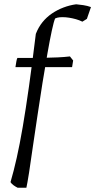

<svg xmlns="http://www.w3.org/2000/svg" viewBox="-20 -720 444 895"><path d="M62 155Q52 150 43 143.5Q34 137 29 129Q44 78 58 15.5Q72 -47 86 -128.5Q100 -210 115 -316.5Q130 -423 147 -562Q159 -593 178 -616.5Q197 -640 222 -657Q247 -674 276 -685Q305 -696 335 -700Q349 -699 368.5 -696Q388 -693 404 -687L385 -632L364 -619Q350 -626 334 -630.5Q318 -635 302 -637.5Q286 -640 272 -640Q265 -640 258.5 -639.5Q252 -639 247 -637.5Q242 -636 237 -634Q231 -621 221.5 -577Q212 -533 201 -470Q190 -407 178 -333Q166 -259 155 -183.5Q144 -108 134 -42Q124 31 115.5 84.5Q107 138 103 155ZM52 -407Q54 -420 56 -432Q58 -444 61 -450Q88 -450 119.5 -450Q151 -450 184.5 -450.5Q218 -451 249.5 -452.5Q281 -454 306 -457L321 -438L316 -407Z"/></svg>

Font: Labrada
Style: Italic
Weight: 400
Italic angle: -7°
Designer: Mercedes Jáuregui
Foundry: Omnibus-Type Team
Version: Version 1.000